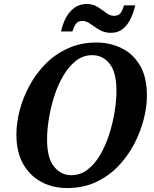

<svg xmlns="http://www.w3.org/2000/svg" viewBox="-20 -940 780 971"><path d="M320 11Q247 11 189 -20Q131 -51 97 -111Q63 -171 63 -260Q63 -318 79.5 -382Q96 -446 129 -507Q162 -568 210.5 -617Q259 -666 323.5 -695.5Q388 -725 468 -725Q536 -725 594.5 -696.5Q653 -668 688 -609Q723 -550 723 -456Q723 -401 707 -337.5Q691 -274 659 -212.5Q627 -151 579 -100.5Q531 -50 466 -19.5Q401 11 320 11ZM340 -54Q387 -54 424 -83Q461 -112 488 -159Q515 -206 533 -263Q551 -320 560 -376.5Q569 -433 569 -480Q569 -574 534.5 -617.5Q500 -661 447 -661Q400 -661 363.5 -632Q327 -603 299.5 -556Q272 -509 254 -452Q236 -395 227 -338.5Q218 -282 218 -235Q218 -140 253.5 -97Q289 -54 340 -54ZM541 -774Q508 -774 483 -789Q458 -804 437.5 -819Q417 -834 397 -834Q373 -834 362.5 -817.5Q352 -801 346 -781H289Q296 -817 312.5 -848.5Q329 -880 355 -899.5Q381 -919 416 -920Q450 -920 473.5 -905Q497 -890 516.5 -875Q536 -860 556 -860Q581 -860 591.5 -876.5Q602 -893 607 -913H664Q656 -878 641 -846Q626 -814 601.5 -794Q577 -774 541 -774Z"/></svg>

Font: Noto Serif SemiCondensed
Style: Bold Italic
Weight: 700
Width: 4
Italic angle: -12°
Designer: Monotype Design Team
Foundry: Monotype Imaging Inc.
Version: Version 2.014